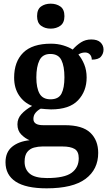

<svg xmlns="http://www.w3.org/2000/svg" viewBox="-20 -786 592 1046"><path d="M234 240Q121 240 65.5 203.5Q10 167 10 98Q10 43 46 13.5Q82 -16 141 -22Q117 -32 96 -53Q75 -74 75 -109Q75 -140 96.5 -164Q118 -188 155 -209Q111 -226 84 -266Q57 -306 57 -363Q57 -450 106.5 -499Q156 -548 258 -548Q294 -548 325 -538.5Q356 -529 376 -516Q397 -540 421.5 -555.5Q446 -571 477 -571Q511 -571 527.5 -555Q544 -539 544 -516Q544 -494 530 -477.5Q516 -461 480 -461Q480 -478 470 -489Q460 -500 444 -500Q423 -500 407 -489Q426 -467 439 -435Q452 -403 452 -364Q452 -289 405 -239.5Q358 -190 258 -190Q247 -190 229.5 -191.5Q212 -193 202 -194Q186 -186 174 -172Q162 -158 162 -138Q162 -104 215 -104H333Q429 -104 472 -63Q515 -22 515 47Q515 137 446 188.5Q377 240 234 240ZM255 -245Q299 -245 315 -276Q331 -307 331 -365Q331 -425 314.5 -458.5Q298 -492 254 -492Q212 -492 195 -457.5Q178 -423 178 -364Q178 -307 195.5 -276Q213 -245 255 -245ZM236 184Q331 184 370 155.5Q409 127 409 76Q409 39 386.5 25.5Q364 12 320 12H211Q188 12 165.5 18Q143 24 128.5 42Q114 60 114 95Q114 137 142.5 160.5Q171 184 236 184ZM256 -630Q225 -630 203.5 -646Q182 -662 182 -698Q182 -735 203.5 -750.5Q225 -766 256 -766Q287 -766 309 -750.5Q331 -735 331 -698Q331 -662 309 -646Q287 -630 256 -630Z"/></svg>

Font: Noto Serif Thai SemiBold
Style: Regular
Weight: 600
Designer: Monotype Design Team
Foundry: Monotype Imaging Inc.
Version: Version 2.001; ttfautohint (v1.8.4.7-5d5b)